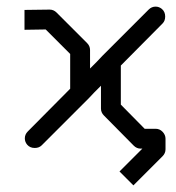

<svg xmlns="http://www.w3.org/2000/svg" viewBox="-20 -499 532 580"><path d="M345 -301V-286V-183L417 -110H450Q462.5 -110 471.2 -100.8Q480 -91.5 480 -80V-48Q480 -36 471 -27L383 61L362 40L341 19L410 -50H405Q393 -50 384 -59L294 -150Q285 -159 285 -171V-240L265 -220L248 -202L243 -197L106 -60Q98 -52 85 -52Q70.5 -52 62 -62Q55 -70.5 55 -81Q55 -93 64 -102L192 -231V-247V-336L118 -410L54 -409V-439V-469L130 -470Q142 -470 151 -461L243 -369Q252 -360 252 -348V-292L272 -312L289 -330L294 -335L429 -470Q438 -479 450 -479Q460.5 -479 469 -472Q479 -463.5 479 -449Q479 -436 471 -428Z"/></svg>

Font: IBM 3270 Semi-Condensed
Style: Condensed
Weight: 400
Monospace: yes
Version: Version 2.3.1